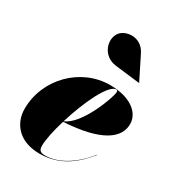

<svg xmlns="http://www.w3.org/2000/svg" viewBox="-180 -852 891 972"><g transform="rotate(30 266.0 -366.0)"><path d="M311.5 -569 455.5 -552 456.5 -553 389 -688C352 -762.5 263.5 -749.5 236.5 -710.5C203.5 -662.5 232 -578.5 311.5 -569ZM189.5 -31.5C189.5 -66.5 202 -126 221.5 -189.5C438.5 -202 521.5 -266.5 521.5 -349C521.5 -416.5 452.5 -470 335.5 -470C165 -470 20 -325 20 -150C20 -65 77.5 10 198.5 10C325 10 400.5 -64 454.5 -129.5L453 -130.5C377 -34.5 293 4 228.5 4C202 4 189.5 -3.5 189.5 -31.5ZM373.5 -466C379.5 -466 381.5 -462.5 381.5 -455.5C381.5 -424 308 -225.5 222.5 -193.5C261.5 -321.5 327.5 -466 373.5 -466Z"/></g></svg>

Font: Bodoni* 96pt Fatface
Style: Italic
Weight: 900
Italic angle: -13°
Version: Version 2.3